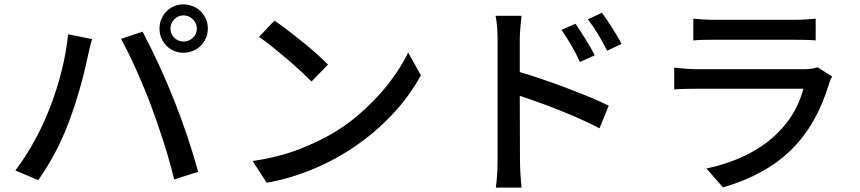

<svg xmlns="http://www.w3.org/2000/svg" viewBox="-20 -806 3914 874"><path d="M756 -676Q756 -651 773.5 -634Q791 -617 815 -617Q840 -617 858 -634Q876 -651 876 -676Q876 -700 858 -718Q840 -736 815 -736Q791 -736 773.5 -718Q756 -700 756 -676ZM706 -676Q706 -699 714.5 -719Q723 -739 737.5 -754Q752 -769 772 -777.5Q792 -786 815 -786Q838 -786 858.5 -777.5Q879 -769 894 -754Q909 -739 917.5 -719Q926 -699 926 -676Q926 -653 917.5 -633Q909 -613 894 -598Q879 -583 858.5 -574.5Q838 -566 815 -566Q792 -566 772 -574.5Q752 -583 737.5 -598Q723 -613 714.5 -633Q706 -653 706 -676ZM50 -30Q99 -95 139.5 -169.5Q180 -244 210.5 -324.5Q241 -405 261.5 -487.5Q282 -570 290 -650L399 -628Q394 -610 388 -586.5Q382 -563 379 -547Q348 -398 295 -254.5Q242 -111 154 14ZM669 -321Q655 -359 637.5 -401.5Q620 -444 601.5 -485.5Q583 -527 564.5 -564.5Q546 -602 531 -629L629 -662Q708 -512 772.5 -350Q837 -188 882 -24L773 11Q754 -67 726 -155.5Q698 -244 669 -321Z M1229 -712Q1255 -695 1288.5 -669.5Q1322 -644 1356.5 -616Q1391 -588 1422 -560.5Q1453 -533 1473 -512L1398 -435Q1379 -454 1349.5 -481.5Q1320 -509 1286.5 -537.5Q1253 -566 1219.5 -593Q1186 -620 1159 -638ZM1130 -73Q1251 -91 1344 -127.5Q1437 -164 1506 -206Q1564 -242 1614.5 -285.5Q1665 -329 1707.5 -376.5Q1750 -424 1783 -472.5Q1816 -521 1838 -567L1896 -463Q1843 -367 1767 -286Q1691 -205 1599.5 -142Q1508 -79 1404.5 -36Q1301 7 1194 26Z M2744 -575Q2723 -616 2702.5 -650Q2682 -684 2656 -718L2720 -748Q2730 -735 2742 -717Q2754 -699 2766 -680Q2778 -661 2789.5 -642Q2801 -623 2809 -606ZM2620 -524Q2601 -565 2580.5 -600Q2560 -635 2536 -670L2600 -698Q2609 -684 2621 -666Q2633 -648 2645 -628.5Q2657 -609 2668 -590Q2679 -571 2687 -554ZM2346 -478Q2394 -464 2449.5 -445Q2505 -426 2560.5 -405Q2616 -384 2665.5 -363.5Q2715 -343 2751 -325L2709 -222Q2671 -242 2624 -263Q2577 -284 2528.5 -303.5Q2480 -323 2432.5 -340Q2385 -357 2346 -370L2347 -75Q2347 -64 2347.5 -48.5Q2348 -33 2349 -16Q2350 1 2351.5 18Q2353 35 2354 48H2237Q2241 22 2243 -12.5Q2245 -47 2245 -75V-627Q2245 -650 2243 -680.5Q2241 -711 2236 -734H2354Q2352 -711 2349 -682Q2346 -653 2346 -627Z M3768 -458Q3764 -450 3759.5 -440.5Q3755 -431 3754 -425Q3697 -236 3579.5 -122Q3462 -8 3271 47L3196 -39Q3272 -55 3342.5 -84.5Q3413 -114 3471.5 -158.5Q3530 -203 3573 -263.5Q3616 -324 3637 -402H3150Q3133 -402 3104.5 -401.5Q3076 -401 3049 -399V-498Q3077 -495 3103.5 -493Q3130 -491 3150 -491H3640Q3660 -491 3676 -493.5Q3692 -496 3701 -500ZM3136 -721Q3156 -719 3180 -717.5Q3204 -716 3227 -716H3600Q3623 -716 3649 -717.5Q3675 -719 3693 -721V-622Q3675 -624 3649 -624.5Q3623 -625 3599 -625H3227Q3204 -625 3180 -624.5Q3156 -624 3136 -622Z"/></svg>

Font: Kinto Sans Med
Style: Regular
Weight: 500
Designer: Authors: Ryoko NISHIZUKA  (kana & ideographs); Paul D. Hunt (Latin, Greek & Cyrillic); Wenlong ZHANG  (bopomofo); Sandol
Foundry: Adobe Systems Incorporated, ookami Inc.
Version: Version 0.001